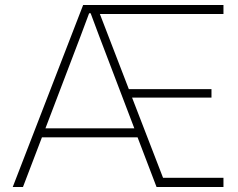

<svg xmlns="http://www.w3.org/2000/svg" viewBox="-20 -749 952 769"><path d="M313 -729H875V-693H380L496 -392H827V-358H509L633 -37H875V0H607L531 -199H148L72 0H31ZM518 -235 377 -605 343 -696H337L303 -605L162 -235Z"/></svg>

Font: Mona Sans VF XLt
Style: Regular
Weight: 200
Designer: Deni Anggara
Foundry: GitHub
Version: Version 2.000;Glyphs 3.2.3 (3260)